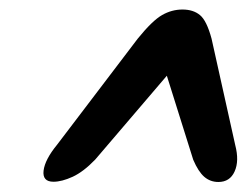

<svg xmlns="http://www.w3.org/2000/svg" viewBox="-20 -736 505 393"><path d="M461.5 -439Q470 -406.5 460.2 -385Q450.5 -363.5 427 -363.5Q410.5 -363.5 398.2 -374Q386 -384.5 375.5 -409L321.5 -581L175 -409.5Q151 -384.5 128.8 -374.2Q106.5 -364 89.5 -364Q66.5 -364 69.2 -386.8Q72 -409.5 97 -440L262 -657Q292 -694 311.8 -705.2Q331.5 -716.5 353.5 -716.5Q375.5 -716.5 389.2 -705.2Q403 -694 413 -657Z"/></svg>

Font: Fraunces 72pt S050 Black
Style: Italic
Weight: 900
Italic angle: -16°
Version: Version 1.000; ttfautohint (v1.8.3)